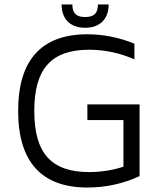

<svg xmlns="http://www.w3.org/2000/svg" viewBox="-20 -829 717 857"><path d="M417 -809C417 -770 400 -753 360 -753C320 -753 303 -770 303 -809H255C255 -744 294 -705 360 -705C426 -705 465 -744 465 -809H417ZM370 -293H531V-85C482 -69 431 -61 378 -61C209 -61 133 -145 133 -334C133 -522 209 -607 378 -607C449 -607 517 -592 580 -564V-634C514 -661 443 -676 370 -676C165 -676 61 -561 61 -334C61 -107 165 8 370 8C452 8 530 -9 603 -43V-363H370Z"/></svg>

Font: Maven Pro
Style: Regular
Weight: 400
Designer: Joe Prince
Foundry: Joe Prince
Version: Version 1.003